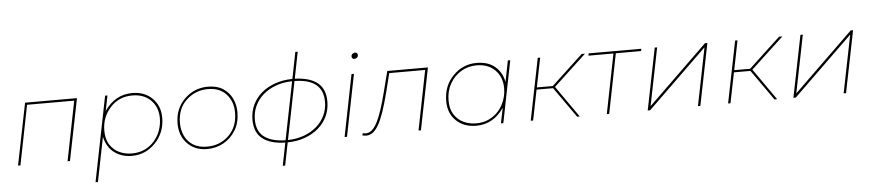

<svg xmlns="http://www.w3.org/2000/svg" viewBox="-49 -1074 7252 1599"><g transform="rotate(-5 3577.0 -274.0)"><path d="M168 -517H602L498 0H478L577 -498H183L84 0H64Z M715 194H695L837 -517H857L831 -389Q919 -519 1064 -519Q1167 -519 1231 -455.5Q1295 -392 1295 -293Q1295 -169 1213.5 -83.5Q1132 2 1016 2Q933 2 871.5 -42.5Q810 -87 789 -177ZM1018 -18Q1078.5 -18 1126 -40.8Q1173.5 -63.5 1206.8 -102Q1240 -140.5 1257.5 -189.2Q1275 -238 1275 -290Q1275 -382 1217.5 -440.5Q1160 -499 1062 -499Q950 -499 877.5 -419Q805 -339 805 -227Q805 -155.5 834.5 -110Q866 -62 914.2 -40Q962.5 -18 1018 -18Z M1645 0Q1545 0 1481.5 -64.5Q1418 -129 1418 -234Q1418 -356 1499.5 -436.5Q1581 -517 1696 -517Q1771.5 -517 1821.5 -485Q1873 -451 1898 -398.2Q1923 -345.5 1923 -284Q1923 -198 1885 -134.2Q1847 -70.5 1783.8 -35.2Q1720.5 0 1645 0ZM1647 -20Q1755 -20 1829 -92Q1903 -164 1903 -283Q1903 -374 1848.5 -435.5Q1794 -497 1694 -497Q1590 -497 1514 -426.5Q1438 -356 1438 -235Q1438 -177.5 1460.5 -128.5Q1483 -79.5 1529.5 -49.8Q1576 -20 1647 -20Z M2447 -742H2467L2423 -520Q2548 -516 2612.5 -464Q2677 -412 2677 -308Q2677 -241 2650.5 -184.5Q2624 -128 2576.5 -87Q2529 -46 2463 -22Q2397 2 2318 3L2280 194H2260L2298 3Q2172 0 2107 -52.5Q2042 -105 2042 -209Q2042 -277 2068.5 -333.5Q2095 -390 2143 -431Q2191 -472 2257.5 -495.5Q2324 -519 2403 -520ZM2399 -501Q2326 -500 2264 -477.5Q2202 -455 2157 -416.5Q2112 -378 2087 -325Q2062 -272 2062 -210Q2062 -111 2124.5 -64.5Q2187 -18 2302 -16ZM2322 -16Q2395 -18 2456.5 -40.5Q2518 -63 2562.5 -101.5Q2607 -140 2632 -192.5Q2657 -245 2657 -307Q2657 -498 2419 -501Z M2931.5 -641Q2921.5 -641 2915.8 -647.8Q2910 -654.5 2910 -663Q2910 -677 2920.5 -685Q2931 -693 2942.5 -693Q2952.5 -693 2958 -686.2Q2963.5 -679.5 2963.5 -671Q2963.5 -657 2953.2 -649Q2943 -641 2931.5 -641ZM2814 0H2794L2897 -517.5H2917.5Z M2948 -19Q2956 -17 2962 -16Q2968 -15 2972 -15Q2998 -15 3021 -33Q3044 -51 3065.5 -90.5Q3087 -130 3108.5 -194Q3130 -258 3153 -349L3196 -517H3536L3432 0H3412L3511 -498H3211L3172 -343Q3148 -249 3125.5 -182.5Q3103 -116 3079.5 -75Q3056 -34 3030.5 -15Q3005 4 2975 4Q2967 4 2960 3Q2953 2 2942 -1Z M3894 2Q3792 2 3727.5 -60Q3663 -122 3663 -224Q3663 -351 3745 -435Q3827 -519 3942 -519Q4039 -519 4096.5 -469.5Q4154 -420 4169 -340L4204 -517H4224L4121 0H4101L4127 -128Q4039 2 3894 2ZM3896 -18Q3956.5 -18 4004 -40.8Q4051.5 -63.5 4084.8 -102Q4118 -140.5 4135.5 -189.2Q4153 -238 4153 -290Q4153 -382 4095.5 -440.5Q4038 -499 3940 -499Q3869 -499 3810.8 -464Q3752.5 -429 3717.8 -367.8Q3683 -306.5 3683 -227Q3683 -155.5 3712.5 -110Q3744 -62 3792.2 -40Q3840.5 -18 3896 -18Z M4454 -517H4474L4425 -272H4558L4821 -517H4849L4576 -263L4760 0H4738L4559 -254H4421L4370 0H4350Z M4986 0 5085 -498H4876L4880 -517H5320L5316 -498H5105L5006 0Z M5432 -517H5452L5355 -34L5852 -517H5872L5768 0H5748L5845 -483L5348 0H5328Z M6104 -517H6124L6075 -272H6208L6471 -517H6499L6226 -263L6410 0H6388L6209 -254H6071L6020 0H6000Z M6650 -517H6670L6573 -34L7070 -517H7090L6986 0H6966L7063 -483L6566 0H6546Z"/></g></svg>

Font: Argentum Sans Thin
Style: Italic
Weight: 100
Italic angle: -11°
Designer: Julieta Ulanovsky (font), Cristiano Sobral (main changes and remaster)
Foundry: Julieta Ulanovsky (font), Cristiano Sobral (main changes and remaster)
Version: Version 2.007;June 15, 2022;FontCreator 14.0.0.2814 64-bit; 